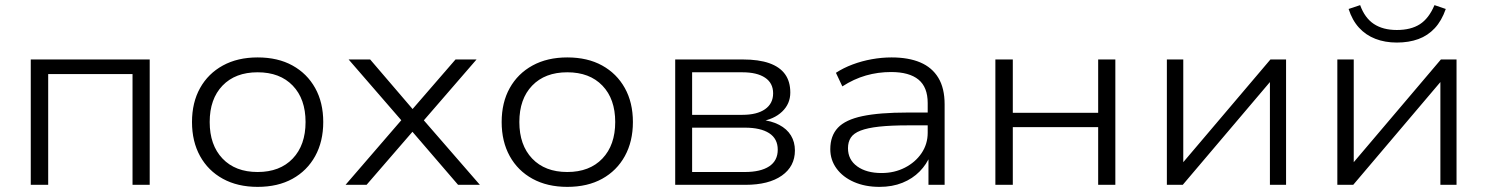

<svg xmlns="http://www.w3.org/2000/svg" viewBox="-20 -721 5802 749"><path d="M100 0V-489H564V0H497V-432H168V0Z M985 8Q907 8 849.5 -23.5Q792 -55 760.5 -112Q729 -169 729 -245Q729 -321 760.5 -377.5Q792 -434 849.5 -465.5Q907 -497 985 -497Q1064 -497 1121 -465.5Q1178 -434 1209.5 -377.5Q1241 -321 1241 -245Q1241 -169 1209.5 -112Q1178 -55 1121 -23.5Q1064 8 985 8ZM985 -50Q1072 -50 1122 -102.5Q1172 -155 1172 -245Q1172 -335 1122 -387Q1072 -439 985 -439Q898 -439 848 -387Q798 -335 798 -245Q798 -155 848 -102.5Q898 -50 985 -50Z M1328 0 1561 -270V-234L1340 -489H1424L1597 -287H1582L1757 -489H1839L1620 -236V-267L1852 0H1767L1582 -215H1596L1410 0Z M2193 8Q2115 8 2057.5 -23.5Q2000 -55 1968.5 -112Q1937 -169 1937 -245Q1937 -321 1968.5 -377.5Q2000 -434 2057.5 -465.5Q2115 -497 2193 -497Q2272 -497 2329 -465.5Q2386 -434 2417.5 -377.5Q2449 -321 2449 -245Q2449 -169 2417.5 -112Q2386 -55 2329 -23.5Q2272 8 2193 8ZM2193 -50Q2280 -50 2330 -102.5Q2380 -155 2380 -245Q2380 -335 2330 -387Q2280 -439 2193 -439Q2106 -439 2056 -387Q2006 -335 2006 -245Q2006 -155 2056 -102.5Q2106 -50 2193 -50Z M2614 0V-489H2878Q2940 -489 2981 -474.5Q3022 -460 3042.5 -431.5Q3063 -403 3063 -360Q3063 -316 3031 -285.5Q2999 -255 2945 -247L2946 -254Q2989 -250 3019.5 -234Q3050 -218 3065.5 -192.5Q3081 -167 3081 -134Q3081 -72 3030 -36Q2979 0 2888 0ZM2680 -50H2886Q2947 -50 2980.5 -72Q3014 -94 3014 -137Q3014 -180 2980.5 -201.5Q2947 -223 2886 -223H2680ZM2680 -273H2876Q2933 -273 2964.5 -295Q2996 -317 2996 -357Q2996 -397 2964.5 -418Q2933 -439 2876 -439H2680Z M3411 8Q3355 8 3311.5 -11Q3268 -30 3243.5 -63.5Q3219 -97 3219 -139Q3219 -191 3248.5 -222.5Q3278 -254 3344.5 -268Q3411 -282 3521 -282H3613V-232H3524Q3455 -232 3409.5 -227Q3364 -222 3337 -211.5Q3310 -201 3299 -184Q3288 -167 3288 -143Q3288 -98 3324 -72Q3360 -46 3419 -46Q3469 -46 3510 -67Q3551 -88 3575 -123.5Q3599 -159 3599 -203V-319Q3599 -381 3563 -410.5Q3527 -440 3456 -440Q3405 -440 3358 -426.5Q3311 -413 3266 -384L3241 -437Q3270 -456 3306 -469.5Q3342 -483 3381 -490Q3420 -497 3458 -497Q3524 -497 3570 -477.5Q3616 -458 3640.5 -417.5Q3665 -377 3665 -314V0H3602V-114L3609 -115Q3595 -80 3567.5 -52Q3540 -24 3500.5 -8Q3461 8 3411 8Z M3863 0V-489H3931V-281H4264V-489H4331V0H4264V-225H3931V0Z M4532 0V-489H4596V-73H4583L4936 -489H4997V0H4934V-415H4946L4594 0Z M5197 0V-489H5261V-73H5248L5601 -489H5662V0H5599V-415H5611L5259 0ZM5429 -555Q5383 -555 5345.5 -569.5Q5308 -584 5281.5 -613Q5255 -642 5241 -686L5286 -701Q5304 -651 5339.5 -627.5Q5375 -604 5429 -604Q5484 -604 5519 -626.5Q5554 -649 5576 -701L5620 -686Q5604 -640 5577 -611Q5550 -582 5513 -568.5Q5476 -555 5429 -555Z"/></svg>

Font: Nunito Sans 10pt SemiExpanded Light
Style: Regular
Weight: 300
Width: 6
Designer: Vernon Adams
Foundry: Vernon Adams
Version: Version 3.101;gftools[0.9.27]